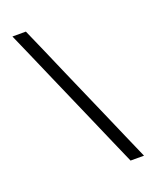

<svg xmlns="http://www.w3.org/2000/svg" viewBox="-134 -793 710 872"><g transform="rotate(-20 221.0 -356.5)"><path d="M344.5 0Q320 -56 297.2 -108Q274.5 -160 245 -228L137.5 -474Q116.5 -522.5 99.2 -562Q82 -601.5 66 -638Q50 -674.5 33 -713H98Q123.5 -655.5 147.2 -601.2Q171 -547 201.5 -476L310 -228Q339.5 -160 362.2 -108Q385 -56 409.5 0Z"/></g></svg>

Font: Commissioner Thin Light
Style: Regular
Weight: 300
Version: Version 1.000